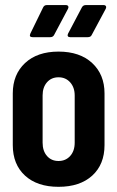

<svg xmlns="http://www.w3.org/2000/svg" viewBox="-20 -720 457 748"><path d="M106.9 -575.2Q92.3 -575.2 98.1 -588.9L147.9 -690.9Q152.3 -700.2 162.1 -700.2H236.8Q243.2 -700.2 245.6 -696Q248 -691.9 245.1 -686L190.9 -584Q186.5 -575.2 175.8 -575.2ZM252.9 -575.2Q246.6 -575.2 244.4 -579.1Q242.2 -583 245.1 -588.9L298.8 -690.9Q303.7 -700.2 314 -700.2H383.8Q390.1 -700.2 392.6 -696Q395 -691.9 392.1 -686L336.9 -583Q333 -575.2 321.8 -575.2ZM208 7.8Q125 7.8 77.4 -35.9Q29.8 -79.6 29.8 -154.8V-356Q29.8 -429.7 77.6 -474.4Q125.5 -519 208 -519Q291 -519 339.1 -474.4Q387.2 -429.7 387.2 -356V-154.8Q387.2 -79.6 339.4 -35.9Q291.5 7.8 208 7.8ZM271 -164.1V-348.1Q271 -379.4 253.4 -399.2Q235.8 -418.9 208 -418.9Q180.2 -418.9 163.1 -399.4Q146 -379.9 146 -348.1V-164.1Q146 -131.8 163.1 -112.3Q180.2 -92.8 208 -92.8Q235.8 -92.8 253.4 -112.3Q271 -131.8 271 -164.1Z"/></svg>

Font: Barlow Condensed SemiBold
Style: Regular
Weight: 600
Width: 3
Designer: Jeremy Tribby
Foundry: Tribby Type
Version: Version 1.422;hotconv 1.0.109;makeotfexe 2.5.65596